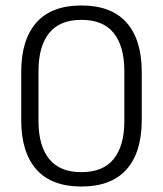

<svg xmlns="http://www.w3.org/2000/svg" viewBox="-20 -670 594 701"><path d="M277 11Q168 11 112.8 -51.5Q57.5 -114 57.5 -231V-407.5Q57.5 -525 112.8 -587.5Q168 -650 277 -650Q386.5 -650 442 -587.5Q497.5 -525 497.5 -407.5V-231Q497.5 -114 442 -51.5Q386.5 11 277 11ZM277 -41.5Q357 -41.5 395.5 -90Q434 -138.5 434 -228.5V-410Q434 -500.5 395.5 -549Q357 -597.5 277 -597.5Q198 -597.5 159.2 -549Q120.5 -500.5 120.5 -410V-228.5Q120.5 -138.5 159.2 -90Q198 -41.5 277 -41.5Z"/></svg>

Font: Anek Telugu Medium Light
Style: Regular
Weight: 300
Version: Version 1.003